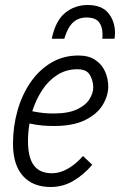

<svg xmlns="http://www.w3.org/2000/svg" viewBox="-20 -740 480 768"><path d="M32 -165Q32 -234 50 -297.5Q68 -361 102 -410.5Q136 -460 184.5 -489Q233 -518 294 -518Q335 -518 361.5 -500Q388 -482 400.5 -453.5Q413 -425 413 -394Q413 -357 391 -320.5Q369 -284 321 -260Q273 -236 195 -236Q172 -236 149 -238Q126 -240 98 -246Q92 -212 92 -176Q92 -110 115.5 -78.5Q139 -47 188 -47Q220 -47 252 -65.5Q284 -84 312 -116L349 -81Q314 -40 272.5 -16Q231 8 183 8Q111 8 71.5 -36.5Q32 -81 32 -165ZM289 -463Q245 -463 209.5 -440.5Q174 -418 149 -380Q124 -342 109 -295Q134 -290 154 -288Q174 -286 193 -286Q253 -286 288 -302.5Q323 -319 338 -343.5Q353 -368 353 -390Q353 -416 340 -439.5Q327 -463 289 -463ZM440 -608Q440 -602 439.5 -596Q439 -590 438 -585H389Q390 -591 390 -595Q390 -599 390 -603Q390 -634 375.5 -652Q361 -670 326 -670Q294 -670 272.5 -650.5Q251 -631 237 -585H187Q202 -657 240.5 -688.5Q279 -720 331 -720Q387 -720 413.5 -687.5Q440 -655 440 -608Z"/></svg>

Font: Radio Canada Condensed Light
Style: Italic
Weight: 300
Width: 3
Italic angle: -12°
Designer: Charles Daoud, Etienne Aubert Bonn, Alexandre Saumier Demers, Jacques Le Bailly
Foundry: Radio-Canada
Version: Version 2.104; ttfautohint (v1.8.4.7-5d5b);gftools[0.9.28.de